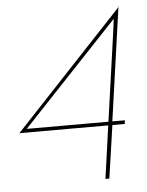

<svg xmlns="http://www.w3.org/2000/svg" viewBox="-50 -701 567 742"><g transform="rotate(-5 234.0 -330.0)"><path d="M423.8 -219.2 421.9 -205.1H374L344.2 0H329.1L357.9 -205.1H13.2L437 -657.2L375 -219.2ZM43 -219.2H359.9L408.2 -561L415 -613.8ZM437 -657.2 439 -660.2H437Z"/></g></svg>

Font: Human Sans Thin
Style: Italic
Weight: 100
Italic angle: -8°
Designer: Tim Radville
Foundry: Continuum
Version: Version 1.000;FEAKit 1.0